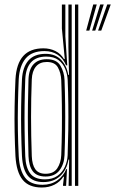

<svg xmlns="http://www.w3.org/2000/svg" viewBox="-20 -820 509 847"><path d="M325.3 0H310.8V-800H325.3ZM296.3 0H282.6L285.2 -115.8L281.8 -115.8Q275.1 -71.7 246.2 -44.2Q217.3 -16.8 171.2 -16.8Q125.8 -16.8 103 -44.4Q80.3 -72.1 76.9 -131.2Q74.5 -183.4 73.5 -238.2Q72.5 -292.9 73.3 -350.8Q74.1 -408.6 76.9 -469.7Q79.8 -523.5 105.3 -553Q130.8 -582.5 181.7 -582.5Q224.3 -582.5 249.5 -556Q274.8 -529.4 281 -489.7H284.4L281.8 -611.2V-800H296.3ZM177.8 -28.8Q211.5 -28.8 233.3 -44.2Q255.2 -59.6 266.2 -84Q277.3 -108.4 278.4 -135.7Q280.5 -192.3 281.3 -248.2Q282.1 -304.2 281.4 -359Q280.8 -413.8 278.6 -466.2Q277.4 -492.4 267.7 -516.2Q258.1 -540 237.8 -555.2Q217.6 -570.4 184 -570.4Q139.4 -570.4 116.4 -544.6Q93.5 -518.7 91.4 -469.8Q89.2 -408.7 88.5 -354.4Q87.8 -300 88.5 -245.9Q89.2 -191.8 91.4 -131.1Q93.4 -81.1 113.1 -55Q132.8 -28.8 177.8 -28.8ZM181.2 -41.3Q142.7 -41.3 125 -64.1Q107.3 -86.9 105.7 -131.4Q103.8 -190.3 103.2 -247.2Q102.5 -304.1 103.3 -359.6Q104 -415.2 105.7 -469.5Q107.2 -514 127.9 -536.4Q148.5 -558.8 186.1 -558.8Q229.6 -558.8 246.5 -530.3Q263.4 -501.9 264.7 -466.6Q266.7 -413.1 267.4 -358.8Q268.1 -304.5 267.4 -248.9Q266.8 -193.3 264.7 -135.9Q263.2 -96.1 242.6 -68.7Q222 -41.3 181.2 -41.3ZM181.4 -53.4Q216.5 -53.4 232.6 -77.5Q248.8 -101.7 250.2 -135.9Q252.4 -192.2 253 -248.3Q253.6 -304.4 252.9 -359.3Q252.2 -414.1 250.2 -466.4Q248.9 -498 235.6 -522.3Q222.3 -546.6 186.3 -546.6Q155.5 -546.6 138.6 -526.5Q121.7 -506.4 120.2 -469.6Q117 -385.1 117 -303.6Q117 -222.1 120.2 -131.3Q121.7 -93 135.9 -73.2Q150.2 -53.4 181.4 -53.4ZM164.7 7.2Q107.6 7.2 80 -26.7Q52.4 -60.5 48.2 -131Q45.5 -183.9 44.5 -239.1Q43.5 -294.3 44.5 -352Q45.4 -409.7 48.2 -469.8Q52 -539.3 82.7 -573.1Q113.3 -606.8 171.5 -606.8Q200.5 -606.8 224.4 -594.9Q248.4 -582.9 262.3 -559.4H265.8L253 -694.3V-800H268.3V-660L276.7 -531.7L271.3 -531.8Q258.9 -562.4 234.4 -578.5Q209.9 -594.7 176.4 -594.7Q120.3 -594.7 93 -561.9Q65.8 -529.1 62.6 -470.1Q60.1 -413 59.1 -357.1Q58 -301.2 58.9 -245.2Q59.8 -189.1 62.6 -131.3Q66.1 -68.8 90.3 -36.8Q114.5 -4.8 167.7 -4.8Q205 -4.8 232.5 -24.1Q260 -43.4 272.2 -74H275.6L271.6 0H258L258.2 -6.7L262.3 -40.2H259.3Q245 -17.9 220.2 -5.3Q195.5 7.2 164.7 7.2ZM412.7 -685 453 -800.2H468.5L426.7 -685ZM360.2 -685 391.3 -800.2H406.8L374.2 -685ZM386.5 -685 422.1 -800.2H437.6L400.3 -685Z"/></svg>

Font: Big Shoulders Inline Display SC Thin
Style: Regular
Weight: 100
Designer: Patric King
Foundry: XO Type Co
Version: Version 2.002